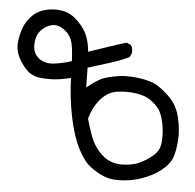

<svg xmlns="http://www.w3.org/2000/svg" viewBox="-45 -466 634 623"><g transform="rotate(5 272.0 -155.0)"><path d="M349.6 111.3Q326.2 109.4 305.2 99.1Q284.2 88.9 265.1 73.2Q246.1 57.6 226.6 18.6Q207 -20.5 194.8 -81.5Q182.6 -142.6 180.7 -205.1Q152.3 -198.2 129.4 -196.3Q106.4 -194.3 79.6 -197.3Q52.7 -200.2 33.7 -220.7Q14.6 -241.2 5.4 -263.7Q-3.9 -286.1 -0.5 -310.5Q2.9 -335 10.7 -355.5Q18.6 -376 36.1 -394Q53.7 -412.1 81.1 -418.5Q108.4 -424.8 135.3 -419.9Q162.1 -415 185.5 -391.6Q209 -368.2 217.8 -344.7Q226.6 -321.3 228.5 -294.9Q261.7 -305.7 291 -315.9Q320.3 -326.2 350.6 -335L364.3 -329.1Q373 -318.4 370.1 -301.8L364.3 -289.1Q332 -274.4 298.8 -264.2Q265.6 -253.9 231.4 -243.2L232.4 -178.7Q250 -193.4 265.6 -203.1Q281.2 -212.9 297.9 -217.3Q314.5 -221.7 336.4 -225.1Q358.4 -228.5 391.1 -225.1Q423.8 -221.7 445.8 -213.4Q467.8 -205.1 498 -176.8Q528.3 -148.4 537.6 -107.4Q546.9 -66.4 544.4 -33.7Q542 -1 534.7 21Q527.3 43 501.5 64.5Q475.6 85.9 435.5 99.6Q395.5 113.3 349.6 111.3ZM429.7 46.9Q446.3 40 467.3 22.9Q488.3 5.9 491.2 -17.1Q494.1 -40 491.7 -63.5Q489.3 -86.9 482.4 -107.4Q475.6 -127.9 460.9 -142.1Q446.3 -156.2 430.2 -164.1Q414.1 -171.9 388.2 -174.8Q362.3 -177.7 333.5 -173.8Q304.7 -169.9 281.7 -144.5Q258.8 -119.1 247.1 -79.1Q254.9 -50.8 264.6 -23.9Q274.4 2.9 293 24.4Q311.5 45.9 334 54.2Q356.4 62.5 386.2 59.1Q416 55.7 429.7 46.9ZM178.7 -259.8Q176.8 -309.6 168.9 -329.1Q161.1 -348.6 141.6 -361.8Q122.1 -375 102.1 -370.1Q82 -365.2 67.4 -347.7Q52.7 -330.1 52.7 -301.8Q52.7 -273.4 72.8 -258.3Q92.8 -243.2 122.6 -247.1Q152.3 -251 178.7 -259.8Z"/></g></svg>

Font: JasonHandwriting2
Style: Regular
Weight: 400
Version: Version 1.05.10